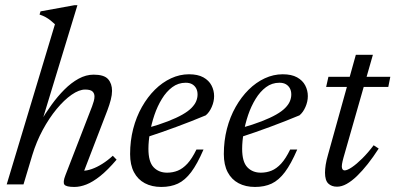

<svg xmlns="http://www.w3.org/2000/svg" viewBox="-20 -730 1565 760"><path d="M108 -116.5 73 0H6.5L197.5 -634Q188.5 -642.5 180 -649.2Q171.5 -656 161.2 -661.8Q151 -667.5 136.5 -672.5L140.5 -685L275 -709.5H286.5L144.5 -243.5L138 -244.5Q159 -280.5 183.5 -314.5Q208 -348.5 235 -375.5Q262 -402.5 291.2 -418.5Q320.5 -434.5 350.5 -434.5Q392 -434.5 407.8 -416.8Q423.5 -399 423.5 -370.5Q423.5 -354.5 418.5 -335Q413.5 -315.5 405 -293L306 -35.5L307 -54Q323.5 -54 343.5 -61Q363.5 -68 385 -81.5Q406.5 -95 426.5 -113.5L441.5 -98Q406.5 -57 376.8 -33.2Q347 -9.5 322 0.2Q297 10 274.5 10Q242 10 235 0.8Q228 -8.5 239 -36.5L344.5 -309Q348.5 -319.5 351.2 -329.5Q354 -339.5 354 -348Q354 -360.5 346 -368Q338 -375.5 317 -375.5Q293 -375.5 263.5 -355Q234 -334.5 204.2 -298.5Q174.5 -262.5 149.2 -215.8Q124 -169 108 -116.5Z M715 -402.5Q685.5 -402.5 662 -385Q638.5 -367.5 620.8 -338.5Q603 -309.5 591.2 -274.8Q579.5 -240 573.5 -205Q567.5 -170 567.5 -141Q567.5 -89.5 588 -68Q608.5 -46.5 641.5 -46.5Q664 -46.5 683.8 -54.5Q703.5 -62.5 721.8 -82.2Q740 -102 757.5 -138H785.5Q761 -81 736.8 -48.8Q712.5 -16.5 684.2 -3.2Q656 10 618.5 10Q581 10 553.2 -4.8Q525.5 -19.5 510.2 -48.5Q495 -77.5 495 -120Q495 -172.5 507.2 -220Q519.5 -267.5 541.8 -306.8Q564 -346 593.2 -375Q622.5 -404 657 -420Q691.5 -436 728 -436Q763 -436 785 -423.8Q807 -411.5 817.2 -391.8Q827.5 -372 827.5 -349.5Q827.5 -328 818.2 -306.8Q809 -285.5 794.5 -273.5Q765.5 -261.5 736.5 -250Q707.5 -238.5 678.2 -227.8Q649 -217 619.8 -206.8Q590.5 -196.5 561 -187L562.5 -223Q610.5 -236.5 645 -250Q679.5 -263.5 702.2 -276.5Q725 -289.5 738 -302.8Q751 -316 756.5 -329.2Q762 -342.5 762 -356Q762 -370 756.5 -380.2Q751 -390.5 740.8 -396.5Q730.5 -402.5 715 -402.5Z M1086 -402.5Q1056.5 -402.5 1033 -385Q1009.5 -367.5 991.8 -338.5Q974 -309.5 962.2 -274.8Q950.5 -240 944.5 -205Q938.5 -170 938.5 -141Q938.5 -89.5 959 -68Q979.5 -46.5 1012.5 -46.5Q1035 -46.5 1054.8 -54.5Q1074.5 -62.5 1092.8 -82.2Q1111 -102 1128.5 -138H1156.5Q1132 -81 1107.8 -48.8Q1083.5 -16.5 1055.2 -3.2Q1027 10 989.5 10Q952 10 924.2 -4.8Q896.5 -19.5 881.2 -48.5Q866 -77.5 866 -120Q866 -172.5 878.2 -220Q890.5 -267.5 912.8 -306.8Q935 -346 964.2 -375Q993.5 -404 1028 -420Q1062.5 -436 1099 -436Q1134 -436 1156 -423.8Q1178 -411.5 1188.2 -391.8Q1198.5 -372 1198.5 -349.5Q1198.5 -328 1189.2 -306.8Q1180 -285.5 1165.5 -273.5Q1136.5 -261.5 1107.5 -250Q1078.5 -238.5 1049.2 -227.8Q1020 -217 990.8 -206.8Q961.5 -196.5 932 -187L933.5 -223Q981.5 -236.5 1016 -250Q1050.5 -263.5 1073.2 -276.5Q1096 -289.5 1109 -302.8Q1122 -316 1127.5 -329.2Q1133 -342.5 1133 -356Q1133 -370 1127.5 -380.2Q1122 -390.5 1111.8 -396.5Q1101.5 -402.5 1086 -402.5Z M1271 -386 1280 -426H1525L1517 -386ZM1339.5 -105.5Q1337.5 -98 1336 -91.8Q1334.5 -85.5 1333.8 -80.5Q1333 -75.5 1333 -71.5Q1333 -63.5 1336 -59.5Q1339 -55.5 1344 -55.5Q1354.5 -55.5 1373 -68Q1391.5 -80.5 1414 -102.8Q1436.5 -125 1459 -155L1479 -142Q1457.5 -108.5 1435.8 -81Q1414 -53.5 1393 -33.2Q1372 -13 1352.2 -2Q1332.5 9 1314 9Q1292.5 9 1279.5 -3.5Q1266.5 -16 1266.5 -46.5Q1266.5 -60 1269.2 -77.8Q1272 -95.5 1278.5 -118L1388.5 -513H1456Z"/></svg>

Font: Newsreader 18pt
Style: Italic
Weight: 400
Italic angle: -17°
Version: Version 1.003